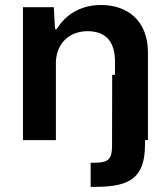

<svg xmlns="http://www.w3.org/2000/svg" viewBox="-20 -557 657 763"><path d="M340.3 185.5H365.2C500 184.6 555.7 146 556.2 18.6V0H567.9V-347.7C567.9 -476.1 485.8 -537.1 381.8 -537.1C298.8 -537.1 239.3 -497.6 205.6 -441.4H198.7L193.8 -528.3H71.3V0H202.1V-302.7V-312.5C206.1 -391.1 261.7 -433.1 327.6 -433.1C409.7 -433.1 437 -380.9 437 -311.5V-259.8H425.8L425.3 20.5C425.3 73.7 412.6 88.4 360.4 89.8H340.3Z"/></svg>

Font: Faust Sans Bold
Style: Regular
Weight: 700
Designer: Andreas Faust
Version: Version 1.003;Glyphs 3.1.2 (3151)